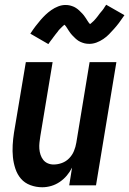

<svg xmlns="http://www.w3.org/2000/svg" viewBox="-20 -782 545 810"><path d="M158 8Q132 8 108 -1Q84 -10 68.5 -28Q53 -46 45 -70Q37 -94 34.5 -119Q32 -144 33.5 -170Q35 -196 39 -222L89 -520H202L150 -207Q148 -194 146.5 -180.5Q145 -167 146 -154Q147 -141 151 -129Q155 -117 162.5 -107.5Q170 -98 181.5 -93Q193 -88 206 -88Q224 -88 241.5 -94.5Q259 -101 272 -114.5Q285 -128 292 -145Q299 -162 302 -180L358 -520H471L385 0H272L284 -75Q275 -57 262 -41.5Q249 -26 232 -14.5Q215 -3 196 2.5Q177 8 158 8ZM184 -596 108 -640Q119 -657 130 -671.5Q141 -686 151.5 -698Q162 -710 172.5 -720Q183 -730 196.5 -739.5Q210 -749 225.5 -755Q241 -761 256 -761Q261 -761 266 -760.5Q271 -760 275 -759Q279 -758 283.5 -756.5Q288 -755 292.5 -753Q297 -751 300.5 -748.5Q304 -746 307.5 -743.5Q311 -741 314 -738Q317 -735 320.5 -731.5Q324 -728 327.5 -724.5Q331 -721 333.5 -717.5Q336 -714 338.5 -710.5Q341 -707 343 -704Q345 -701 348 -696Q351 -691 354 -687Q357 -683 360 -680Q363 -677 362 -675H361Q360 -675 358.5 -675.5Q357 -676 356 -676H355L358 -679Q361 -681 364 -683.5Q367 -686 369.5 -688.5Q372 -691 374 -692.5Q376 -694 377.5 -696Q379 -698 381 -700Q383 -702 385 -704.5Q387 -707 389 -709.5Q391 -712 393 -714.5Q395 -717 397 -720Q399 -723 401.5 -726Q404 -729 406.5 -732Q409 -735 412 -738.5Q415 -742 417.5 -746Q420 -750 422.5 -754Q425 -758 428 -762L505 -718Q493 -700 482 -685.5Q471 -671 460.5 -659.5Q450 -648 440 -637.5Q430 -627 416 -617.5Q402 -608 387 -602.5Q372 -597 357 -597Q352 -597 347 -597.5Q342 -598 337.5 -599Q333 -600 329 -601.5Q325 -603 320 -605Q315 -607 311.5 -609.5Q308 -612 304.5 -614.5Q301 -617 298 -620Q295 -623 291.5 -626.5Q288 -630 284.5 -633.5Q281 -637 278.5 -640.5Q276 -644 273.5 -647.5Q271 -651 269 -654Q267 -657 264 -662Q261 -667 258 -671Q255 -675 252 -678Q249 -681 250 -682Q250 -683 250 -683Q250 -683 251 -683Q252 -683 254 -682.5Q256 -682 257 -682H258Q257 -681 254 -679Q251 -677 248 -674.5Q245 -672 242.5 -669.5Q240 -667 238 -665Q236 -663 234.5 -661.5Q233 -660 231 -658Q229 -656 227 -653.5Q225 -651 223.5 -648.5Q222 -646 219.5 -643.5Q217 -641 215 -638Q213 -635 210.5 -632Q208 -629 205.5 -625.5Q203 -622 200.5 -618.5Q198 -615 195 -611.5Q192 -608 189.5 -604Q187 -600 184 -596Z"/></svg>

Font: Iosevka Term Curly Oblique
Style: Bold
Weight: 700
Italic angle: -9°
Designer: Belleve Invis
Foundry: Belleve Invis
Version: Version 32.3.0